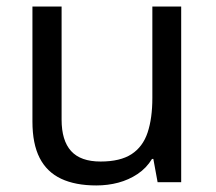

<svg xmlns="http://www.w3.org/2000/svg" viewBox="-20 -556 658 586"><path d="M533 -536V0H461L448 -71H444Q427 -43 400 -25Q373 -7 341 1.5Q309 10 274 10Q210 10 166.5 -10.5Q123 -31 101 -74Q79 -117 79 -185V-536H168V-191Q168 -127 197 -95Q226 -63 287 -63Q347 -63 381.5 -85.5Q416 -108 430.5 -151.5Q445 -195 445 -257V-536Z"/></svg>

Font: ugurmukhi15
Style: Book
Weight: 400
Designer: Jelle Bosma - Monotype Design Team
Foundry: Monotype Imaging Inc.
Version: Version 2.003